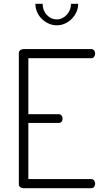

<svg xmlns="http://www.w3.org/2000/svg" viewBox="-20 -989 543 1009"><path d="M129 -389H288Q298 -389 303.5 -382Q309 -375 309 -365Q309 -357 304 -350Q299 -343 288 -343H129V-48H459Q469 -48 474.5 -40.5Q480 -33 480 -23Q480 -15 475 -7.5Q470 0 459 0H103Q94 0 86.5 -5.5Q79 -11 79 -22V-709Q79 -720 86.5 -725.5Q94 -731 103 -731H459Q470 -731 475 -723.5Q480 -716 480 -708Q480 -698 474.5 -690.5Q469 -683 459 -683H129ZM391 -969Q391 -946 381.5 -925.5Q372 -905 356.5 -889.5Q341 -874 321 -865Q301 -856 279 -856Q256 -856 236 -865Q216 -874 200 -889.5Q184 -905 175 -925.5Q166 -946 166 -969H204Q204 -934 226 -910.5Q248 -887 279 -887Q294 -887 307 -893.5Q320 -900 330.5 -911Q341 -922 347 -937Q353 -952 353 -969Z"/></svg>

Font: AkaAcidDosis
Style: Light
Weight: 300
Designer: Edgar Tolentino, Pablo Impallari, Igino Marini, Aka-Acid
Foundry: Edgar Tolentino, Pablo Impallari, Igino Marini, Aka-Acid
Version: Version 1.007